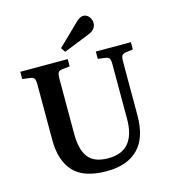

<svg xmlns="http://www.w3.org/2000/svg" viewBox="-135 -1050 1052 1174"><g transform="rotate(-15 391.0 -463.5)"><path d="M396 14Q251 14 186.5 -56Q122 -126 122 -255V-610Q122 -635 115.5 -645.5Q109 -656 88 -658L41 -664V-710H341V-664L291 -658Q273 -656 267 -645.5Q261 -635 261 -608V-257Q261 -158 298.5 -109Q336 -60 425 -60Q513 -60 555 -112Q597 -164 597 -261V-610Q597 -636 590.5 -646Q584 -656 563 -658L519 -664V-710H741V-664L696 -658Q677 -655 670.5 -645Q664 -635 664 -607V-268Q664 -125 594.5 -55.5Q525 14 396 14ZM338 -757 319 -785 455 -917Q480 -941 499 -941Q523 -941 537 -922.5Q551 -904 551 -883Q551 -842 503 -823Z"/></g></svg>

Font: Literata 36pt SemiBold
Style: Regular
Weight: 600
Designer: Latin by Veronika Burian and Jose Scaglione. Greek by Irene Vlachou. Cyrillic by Vera Evstafieva.
Foundry: TypeTogether
Version: Version 3.002